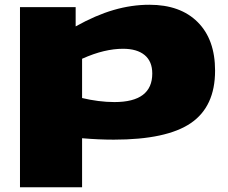

<svg xmlns="http://www.w3.org/2000/svg" viewBox="-20 -577 959 807"><path d="M64 210V-547H298V-466Q382 -513 457.5 -535Q533 -557 608 -557Q738 -557 811 -484Q884 -411 884 -280Q884 -129 782 -59.5Q680 10 458 10Q394 10 325 4V210ZM461 -148Q620 -148 620 -268Q620 -319 588 -345.5Q556 -372 497 -372Q459 -372 416.5 -362Q374 -352 325 -330V-165Q358 -157 393 -152.5Q428 -148 461 -148Z"/></svg>

Font: Georama Extra Expanded ExtraBold
Style: Regular
Weight: 800
Width: 8
Designer: Jean-Baptiste Levee
Foundry: Production Type
Version: Version 1.000